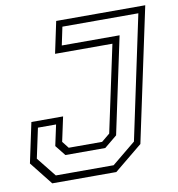

<svg xmlns="http://www.w3.org/2000/svg" viewBox="-79 -772 783 844"><g transform="rotate(-10 312.5 -350.0)"><path d="M86.5 0 5 -103 43 -281.5H184.5L161 -172L185 -141.5H334L371 -172L453.5 -558.5H197.5L227.5 -700H625L498 -103L372.5 0ZM108 -31.5H366L472 -118.5L589 -670.5H250L233 -589.5H491L399.5 -159L343 -112.5H165L128 -159L148 -252H67L38.5 -118.5Z"/></g></svg>

Font: Tourney Light
Style: Italic
Weight: 300
Italic angle: -12°
Version: Version 1.015